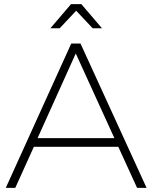

<svg xmlns="http://www.w3.org/2000/svg" viewBox="-20 -910 738 930"><path d="M644 0 553 -199H144L54 0H8L325 -699H370L690 0ZM162 -241H534L347 -651ZM474 -773H429L349 -858L269 -773H224L324 -890H374Z"/></svg>

Font: Gontserrat ExtraLight
Style: Regular
Weight: 275
Designer: Julieta Ulanovsky
Foundry: Julieta Ulanovsky
Version: Version 6.001